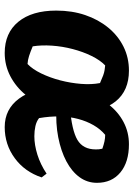

<svg xmlns="http://www.w3.org/2000/svg" viewBox="104 -659 568 816"><g transform="rotate(90 388.0 -251.0)"><path d="M205 13Q120 13 72.5 -45Q25 -103 25 -206Q25 -273 44 -329Q63 -385 97.5 -427Q132 -469 178.5 -492Q225 -515 280 -515Q365 -515 410.5 -459Q456 -403 456 -300Q456 -233 437 -176Q418 -119 384 -77Q350 -35 304 -11Q258 13 205 13ZM252 -84Q274 -105 292 -142Q310 -179 321.5 -223Q333 -267 336.5 -311.5Q340 -356 333 -392Q313 -401 300.5 -405.5Q288 -410 278 -411.5Q268 -413 258 -414Q236 -393 218 -356.5Q200 -320 188.5 -276Q177 -232 174 -187.5Q171 -143 177 -106Q201 -96 218 -90.5Q235 -85 252 -84ZM520 13Q444 13 399 -48Q354 -109 354 -211Q354 -276 372.5 -331Q391 -386 423 -427.5Q455 -469 498.5 -492Q542 -515 593 -515Q669 -515 713 -478.5Q757 -442 757 -379Q757 -338 733 -305Q709 -272 665.5 -249Q622 -226 563.5 -214.5Q505 -203 435 -207V-264Q534 -272 574.5 -296Q615 -320 615 -374Q615 -381 614.5 -387.5Q614 -394 612 -402Q595 -408 581 -411Q567 -414 553 -414Q529 -394 512 -364.5Q495 -335 485.5 -299Q476 -263 475 -221Q474 -179 482 -133Q496 -122 516 -117.5Q536 -113 559 -113Q596 -113 637.5 -126Q679 -139 718 -165L734 -144Q710 -72 652 -29.5Q594 13 520 13Z"/></g></svg>

Font: Piazzolla Thin Black
Style: Italic
Weight: 900
Italic angle: -11.3°
Version: Version 2.005